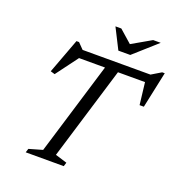

<svg xmlns="http://www.w3.org/2000/svg" viewBox="-152 -997 1043 1122"><g transform="rotate(20 369.0 -435.5)"><path d="M682 -624H193.5L246.5 -636L135.5 -487L108.5 -495L189.5 -712H205.5L249 -667.5L212.5 -676H694L648.5 -667.5L722.5 -712H738.5L690.5 -486.5H664L646.5 -635ZM405.5 -645.5H486L304 -46.5L377 -24L369.5 0H133L140.5 -24L224 -48ZM655.5 -871 512.5 -743.5H438.5L374 -871H410.5L494 -797.5H480.5L608.5 -871Z"/></g></svg>

Font: Newsreader 16pt 16pt
Style: Italic
Weight: 400
Italic angle: -17°
Version: Version 1.003